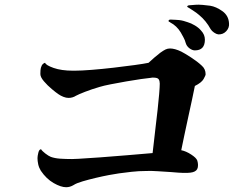

<svg xmlns="http://www.w3.org/2000/svg" viewBox="-20 -836 1040 804"><path d="M841 -525Q841 -520 832.5 -505Q824 -490 796 -476Q792 -456 784.5 -420.5Q777 -385 768 -344.5Q759 -304 751.5 -267.5Q744 -231 739 -207Q759 -203 780.5 -189Q802 -175 806 -164Q811 -148 808 -134Q805 -120 787.5 -115Q770 -110 727 -113Q721 -114 695.5 -115.5Q670 -117 640.5 -119Q611 -121 593 -120Q561 -120 530.5 -116.5Q500 -113 478 -110Q463 -108 436.5 -103Q410 -98 380.5 -91Q351 -84 325.5 -76.5Q300 -69 288 -61Q273 -52 257 -52Q235 -52 204.5 -69.5Q174 -87 151 -121Q143 -134 140 -148Q137 -162 137 -174Q137 -182 140.5 -196.5Q144 -211 152 -211Q156 -204 169.5 -193.5Q183 -183 193 -179Q210 -173 232.5 -171.5Q255 -170 282 -170Q287 -170 294 -170.5Q301 -171 308 -171Q344 -173 399 -177Q454 -181 513 -186Q572 -191 619 -195Q621 -209 624 -238Q627 -267 631.5 -303.5Q636 -340 640 -376.5Q644 -413 646.5 -442.5Q649 -472 649 -486Q649 -497 644.5 -504Q640 -511 622 -511Q620 -511 617 -511Q614 -511 611 -510Q599 -509 571 -505Q543 -501 508.5 -495Q474 -489 443.5 -483Q413 -477 397 -472Q363 -462 336 -451.5Q309 -441 298 -435Q292 -431 284 -428.5Q276 -426 267 -426Q257 -426 245.5 -430.5Q234 -435 224 -442Q215 -448 197 -463Q179 -478 164 -495.5Q149 -513 149 -526Q149 -531 149.5 -541.5Q150 -552 155 -562Q157 -566 161.5 -569.5Q166 -573 169 -573Q172 -563 204.5 -551.5Q237 -540 286 -540H292Q320 -540 364 -543.5Q408 -547 455.5 -552.5Q503 -558 543 -563.5Q583 -569 602 -573Q610 -581 626.5 -595Q643 -609 651 -615Q665 -625 673.5 -629Q682 -633 692 -633Q712 -633 739 -620Q753 -613 780 -595.5Q807 -578 825 -561Q841 -547 841 -525ZM838 -670Q838 -625 796 -625Q785 -625 773 -634Q761 -643 757 -658Q755 -667 748.5 -679Q742 -691 737 -700Q720 -728 693 -742Q691 -744 688 -745Q685 -746 686 -749Q686 -754 695 -754Q705 -754 716 -753Q727 -752 730 -752Q739 -751 748.5 -748.5Q758 -746 766 -743Q780 -739 796 -729.5Q812 -720 822 -708Q838 -691 838 -670ZM939 -739Q941 -720 927.5 -705.5Q914 -691 894 -692Q886 -693 876.5 -699.5Q867 -706 862 -714Q843 -749 814 -773Q804 -782 786 -793.5Q768 -805 766 -806Q764 -806 764 -809Q764 -811 768 -813Q770 -814 780.5 -814.5Q791 -815 799 -816Q810 -817 828.5 -815.5Q847 -814 860 -812Q885 -808 911 -789.5Q937 -771 939 -739Z"/></svg>

Font: Kaisei Tokumin
Style: Bold
Weight: 700
Designer: Font-Kai, 金井和夫
Foundry: KAZUO KANAI
Version: Version 5.003